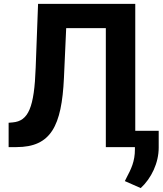

<svg xmlns="http://www.w3.org/2000/svg" viewBox="-20 -747 826 975"><path d="M23.8 0H63.6C238.6 0 293.3 -106.9 304.7 -350.9L316.1 -604H517.4V0H665.1V11C665.5 73.2 644.5 113.6 623.9 152.7C620.7 159.4 617.2 165.8 614 172.6L694.6 208.1C748.6 158.4 786.2 79.9 785.9 2.1V-82.7H666.9V-727.3H173.3L161.2 -403.8C154.1 -201 124.3 -132.1 44.4 -125.4L23.8 -123.6Z"/></svg>

Font: Karasuma Gothic
Style: Bold
Weight: 700
Designer: Rasmus Andersson / Ryoko Nishizuka
Foundry: Genbu
Version: Version 1.00